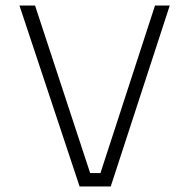

<svg xmlns="http://www.w3.org/2000/svg" viewBox="-20 -670 680 690"><path d="M590 -650H537L341 -48H304L106 -650H50L266 0H378Z"/></svg>

Font: Grotesk 01 Extrafine
Style: Bold
Weight: 400
Designer: Frank Adebiaye, contributions by Jérémy Landes, Ariel Martín Pérez
Foundry: Velvetyne Type Foundry
Version: Version 3.000;Glyphs 3.1.2 (3150)